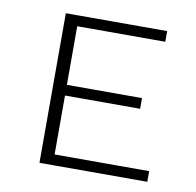

<svg xmlns="http://www.w3.org/2000/svg" viewBox="-60 -523 595 584"><g transform="rotate(10 238.0 -231.0)"><path d="M98 0V-462H139V0ZM112 0V-33H431V0ZM112 -215V-248H371V-215ZM112 -429V-462H411V-429Z"/></g></svg>

Font: Ysabeau SC ExtraLight
Style: Regular
Weight: 250
Designer: Christian Thalmann (Catharsis Fonts)
Version: Version 2.001;gftools[0.9.30]; featfreeze: smcp